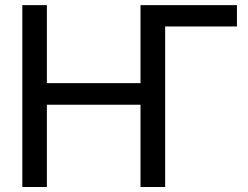

<svg xmlns="http://www.w3.org/2000/svg" viewBox="-20 -748 992 768"><path d="M927.7 -727.5V-642.1H617.2L544.9 -727.5ZM69.3 0V-727.5H167.5V-415.5H542V-727.5H640.6V0H542V-329.1H167.5V0Z"/></svg>

Font: Inter Cardless Display
Style: Regular
Weight: 400
Designer: Rasmus Andersson
Foundry: rsms
Version: Version 4.001;git-9221beed3